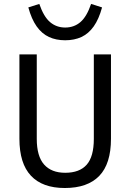

<svg xmlns="http://www.w3.org/2000/svg" viewBox="-20 -928 654 963"><path d="M450.6 -231.5V-655H536.6V-232.1Q536.6 -106.5 477.9 -45.8Q419.1 15 305.1 15Q193 15 135.2 -46.6Q77.4 -108.1 77.4 -232.1V-655H164.4V-231.5Q164.4 -144.5 201.1 -102.9Q237.9 -61.4 307 -61.4Q378.9 -61.4 414.8 -101.9Q450.6 -142.5 450.6 -231.5ZM307 -789.9Q351.4 -789.9 383.3 -817.2Q415.1 -844.4 436.9 -908.3L491.9 -890.8Q475.9 -832.1 450.1 -795.6Q424.2 -759.1 388.5 -742.5Q352.8 -726 307 -726Q261.2 -726 225.5 -742.5Q189.8 -759.1 163.9 -795.6Q138.1 -832.1 122.1 -890.8L177.1 -908.3Q199.2 -844.1 231.2 -817Q263.3 -789.9 307 -789.9Z"/></svg>

Font: Intel One Mono Light
Style: Regular
Weight: 300
Monospace: yes
Designer: Fred Shallcrass
Foundry: Frere-Jones Type LLC
Version: Version 1.004